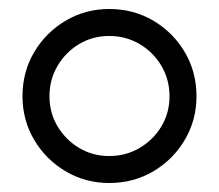

<svg xmlns="http://www.w3.org/2000/svg" viewBox="-20 -858 487 427"><path d="M223 -451Q170 -451 126 -477Q82 -503 56 -547Q30 -591 30 -644Q30 -698 56 -742Q82 -786 126 -812Q170 -838 223 -838Q277 -838 321 -812Q365 -786 391 -742Q417 -698 417 -644Q417 -591 391 -547Q365 -503 321 -477Q277 -451 223 -451ZM223 -511Q260 -511 290.5 -529Q321 -547 339 -577Q357 -607 357 -644Q357 -681 339 -711.5Q321 -742 290.5 -760Q260 -778 223 -778Q186 -778 156 -760Q126 -742 108 -711.5Q90 -681 90 -644Q90 -607 108 -577Q126 -547 156 -529Q186 -511 223 -511Z"/></svg>

Font: Diplomata
Style: Regular
Weight: 400
Designer: Eduardo Rodriguez Tunni
Foundry: Eduardo Rodriguez Tunni
Version: Version 1.002; ttfautohint (v1.8.4.7-5d5b);gftools[0.9.23]